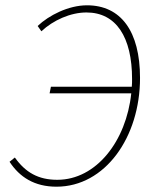

<svg xmlns="http://www.w3.org/2000/svg" viewBox="-20 -692 579 724"><path d="M193 12C376 12 508 -174 508 -398C508 -574 436 -672 308 -672C238 -672 164 -634 122 -594L136 -574C181 -616 246 -645 306 -645C418 -645 478 -552 478 -394C478 -384 478 -375 477 -365H172L167 -340H475C456 -160 343 -14 196 -14C124 -14 76 -42 36 -98L16 -82C54 -24 110 12 193 12Z"/></svg>

Font: Source Sans Pro ExtraLight
Style: Italic
Weight: 200
Italic angle: -11°
Designer: Paul D. Hunt
Foundry: Adobe Systems Incorporated
Version: Version 3.006;hotconv 1.0.111;makeotfexe 2.5.65597